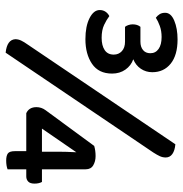

<svg xmlns="http://www.w3.org/2000/svg" viewBox="-4 -656 665 698"><g transform="rotate(90 329.0 -306.5)"><path d="M131 -484Q150 -484 161.5 -493.5Q173 -503 173 -520Q173 -539 157.5 -550Q142 -561 114 -561Q92 -561 74 -554.5Q56 -548 44 -540Q36 -546 31 -554Q26 -562 26 -574Q26 -595 54.5 -607Q83 -619 123 -619Q180 -619 211 -594Q242 -569 242 -527Q242 -504 229.5 -485.5Q217 -467 195 -458Q218 -450 232.5 -429.5Q247 -409 247 -381Q247 -332 211.5 -308Q176 -284 122 -284Q75 -284 45.5 -299Q16 -314 16 -336Q16 -348 22 -357Q28 -366 38 -371Q51 -361 70 -352Q89 -343 117 -343Q145 -343 161.5 -354Q178 -365 178 -387Q178 -405 165.5 -416.5Q153 -428 131 -428H77Q73 -433 70.5 -440.5Q68 -448 68 -456Q68 -473 77 -484ZM529 -69H391Q369 -79 369 -106Q369 -124 380 -139L510 -316Q527 -321 547 -321Q566 -321 580.5 -312.5Q595 -304 595 -285V-126H641Q647 -115 647 -99Q647 -83 639.5 -76Q632 -69 621 -69H595V-1Q582 4 563 4Q546 4 537.5 -2Q529 -8 529 -28ZM531 -184Q531 -197 531.5 -215.5Q532 -234 533 -251L447 -126H531ZM504 -611Q527 -609 539.5 -600Q552 -591 552 -576Q552 -565 547.5 -555Q543 -545 534 -531L171 6Q124 1 122 -29Q122 -40 127 -50.5Q132 -61 142 -75Z"/></g></svg>

Font: Baloo 2 Latin Medium
Style: Regular
Weight: 500
Designer: Sarang Kulkarni and Ek Type
Foundry: Ek Type
Version: Version 1.001